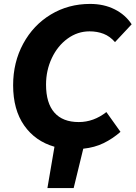

<svg xmlns="http://www.w3.org/2000/svg" viewBox="-20 -749 692 980"><path d="M258 0Q160 -28 103.5 -108.5Q47 -189 47 -314Q47 -431 98.5 -526Q150 -621 239.5 -675Q329 -729 440 -729Q510 -729 565 -701.5Q620 -674 652 -625L567 -534Q541 -564 508.5 -576.5Q476 -589 437 -589Q376 -589 325 -552Q274 -515 244.5 -452.5Q215 -390 215 -317Q215 -223 257.5 -174.5Q300 -126 382 -126Q458 -126 523 -177L595 -76Q555 -41 509 -18.5Q463 4 405 10L356 211H222Z"/></svg>

Font: Nebula Sans Bold
Style: Regular
Weight: 700
Italic angle: -9°
Designer: Paul D. Hunt for Adobe (as Source Sans)
Foundry: Nebula Entertainment & Broadcasting LLC
Version: Version 1.010